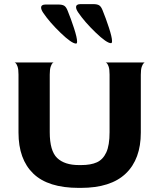

<svg xmlns="http://www.w3.org/2000/svg" viewBox="-20 -904 775 934"><path d="M360 -844Q350 -859 350 -869Q350 -884 372 -884H433Q453 -884 462.5 -878Q472 -872 479 -854Q495 -815 510 -769Q525 -723 525 -704Q525 -694 520 -694Q499 -694 445 -746Q391 -798 360 -844ZM190 -842Q180 -857 180 -867Q180 -882 202 -882H263Q283 -882 292.5 -876Q302 -870 309 -852Q325 -813 340 -767Q355 -721 355 -702Q355 -692 350 -692Q329 -692 275 -744Q221 -796 190 -842ZM685 -600Q685 -602 679.5 -597Q674 -592 669.5 -579Q665 -566 665 -540V-259Q665 -130 592 -60Q519 10 373 10H363Q214 10 142 -59.5Q70 -129 70 -259V-541Q70 -567 65.5 -580Q61 -593 55.5 -597.5Q50 -602 50 -600H242Q242 -602 236.5 -597.5Q231 -593 226.5 -579.5Q222 -566 222 -541V-261Q222 -170 258 -135.5Q294 -101 364 -101H375Q422 -101 451.5 -114.5Q481 -128 497 -162.5Q513 -197 513 -261V-541Q513 -567 508.5 -580Q504 -593 498.5 -597.5Q493 -602 493 -600Z"/></svg>

Font: Red Rose Bold
Style: Regular
Weight: 700
Designer: jaikishan Patel
Version: Version 1.000